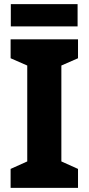

<svg xmlns="http://www.w3.org/2000/svg" viewBox="-20 -903 426 923"><path d="M355 0H31V-91L111 -127V-588L31 -623V-714H355V-623L275 -588V-127L355 -91ZM353 -883V-776H32V-883Z"/></svg>

Font: Noto Sans Armenian SemiCondensed ExtraBold
Style: Regular
Weight: 800
Width: 4
Designer: Monotype Design Team
Foundry: Monotype Imaging Inc.
Version: Version 2.008; ttfautohint (v1.8.4.7-5d5b)